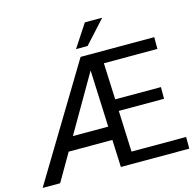

<svg xmlns="http://www.w3.org/2000/svg" viewBox="-133 -1038 1193 1169"><g transform="rotate(-15 463.5 -453.5)"><path d="M917.5 0V-73.7H573.2L562.5 -333H847.7V-406.7H559.6L549.8 -636.7H887.2V-710.9H422.9L-6.8 0H103.5L203.6 -172.4H479L486.3 0ZM252.9 -257.3 460.4 -615.2 475.6 -257.3ZM502.4 -907.2 408.2 -763.7H481L611.8 -907.2Z"/></g></svg>

Font: Roboto1
Style: rg
Weight: 400
Designer: Google
Version: Version 2.137; 2017